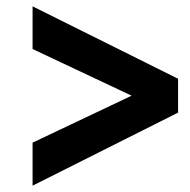

<svg xmlns="http://www.w3.org/2000/svg" viewBox="-20 -627 602 607"><path d="M83 -40 543 -271V-378L83 -607V-472L395 -325V-324L83 -176Z"/></svg>

Font: Fixel Display 20240404
Style: Bold Italic
Weight: 700
Italic angle: -10°
Designer: AlfaBravo + MacPaw
Foundry: Kyrylo Tkachov, Marchela Mozhyna, Serhii Makarenko, Maria Weinstein, Zakhar Kryvoshyya
Version: Version 1.211;Glyphs 3.2 (3225)